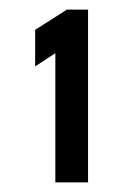

<svg xmlns="http://www.w3.org/2000/svg" viewBox="-20 -842 274 399"><path d="M95 -463V-781L108 -740L53 -704V-780L119 -822H163V-463Z"/></svg>

Font: Maven Pro VF Beta
Style: Regular
Weight: 400
Designer: Joe Prince
Foundry: Joe Prince
Version: Version 2.002